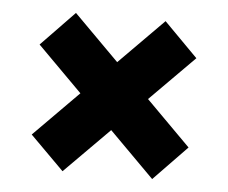

<svg xmlns="http://www.w3.org/2000/svg" viewBox="-39 -589 606 510"><g transform="rotate(5 264.0 -334.0)"><path d="M145 -123 55 -213 383 -544 473 -453ZM384 -123 55 -453 144 -545 473 -215Z"/></g></svg>

Font: Bricolage Grotesque 24pt ExtraBold
Style: Regular
Weight: 800
Designer: Mathieu Triay
Foundry: Atelier Triay
Version: Version 1.001;gftools[0.9.33.dev8+g029e19f]